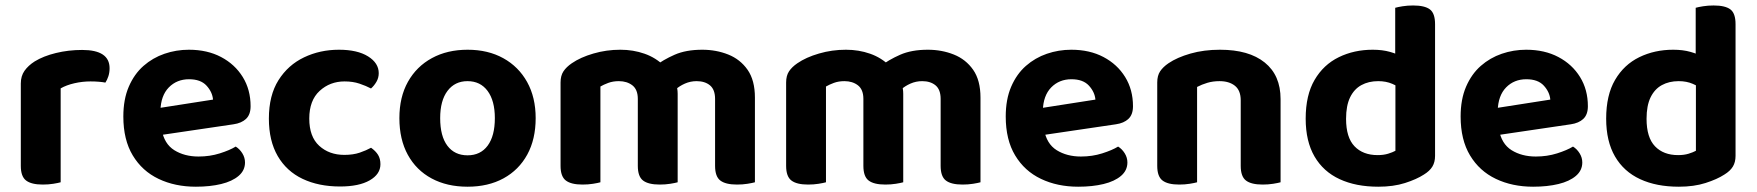

<svg xmlns="http://www.w3.org/2000/svg" viewBox="-20 -680 6543 715"><path d="M205.9 -350.9V-226.4H57.5V-369.2Q57.5 -396.8 71.3 -416.4Q85.2 -436 109 -451.2Q141.8 -471.3 188.3 -482.6Q234.8 -494 286 -494Q388.1 -494 388.1 -425.9Q388.1 -409.8 383.6 -396Q379 -382.2 372.5 -372.4Q362.5 -374.4 348 -375.6Q333.6 -376.8 316.8 -376.8Q286.8 -376.8 257.1 -370Q227.4 -363.2 205.9 -350.9ZM57.5 -264 205.9 -261.1V-1.2Q196.4 1.5 178.4 4.4Q160.4 7.3 139.3 7.3Q97 7.3 77.3 -7.7Q57.5 -22.6 57.5 -62.2Z M530.8 -170.1 525.3 -270.4 773.3 -309.1Q770.8 -337.5 749 -361.2Q727.2 -384.9 683.9 -384.9Q638.6 -384.9 608.7 -354.5Q578.9 -324 577.4 -267.6L581.9 -198.5Q591.2 -144.4 629.1 -120.7Q667 -97.1 719.4 -97.1Q761.4 -97.1 798.4 -108.8Q835.5 -120.5 857.8 -134.2Q872.6 -125 882.5 -109Q892.4 -93 892.4 -75Q892.4 -45.3 868.6 -25Q844.8 -4.7 803.6 5.3Q762.4 15.3 709.3 15.3Q631.6 15.3 570.5 -13.9Q509.4 -43 474.4 -101.2Q439.3 -159.3 439.3 -246.2Q439.3 -310 459.6 -357.2Q479.9 -404.3 514.4 -434.6Q548.8 -464.8 592.5 -479.8Q636.1 -494.8 683.4 -494.8Q752 -494.8 803.4 -467.6Q854.8 -440.5 884 -393.2Q913.2 -346 913.2 -284.4Q913.2 -253.3 896.3 -237.4Q879.5 -221.4 849.3 -217.1Z M1263.1 -376.8Q1208.8 -376.8 1170.3 -341.5Q1131.7 -306.1 1131.7 -238.4Q1131.7 -170.8 1168.8 -137Q1205.8 -103.2 1262.4 -103.2Q1295.2 -103.2 1319.8 -111.6Q1344.4 -120.1 1361.8 -129.8Q1378.9 -117.7 1387.8 -103.4Q1396.7 -89 1396.7 -68.4Q1396.7 -31.3 1356.7 -8.4Q1316.8 14.5 1246.4 14.5Q1166.8 14.5 1106.9 -13.9Q1047.1 -42.3 1014.2 -98.9Q981.3 -155.6 981.3 -238.4Q981.3 -324.7 1017.1 -381.5Q1052.9 -438.2 1112.4 -466.5Q1171.8 -494.8 1242.1 -494.8Q1311 -494.8 1350.7 -470Q1390.4 -445.2 1390.4 -407.5Q1390.4 -390.2 1381.9 -375.5Q1373.4 -360.8 1361.6 -350.5Q1343.4 -360.2 1318.8 -368.5Q1294.2 -376.8 1263.1 -376.8Z M1974.8 -240.1Q1974.8 -161.6 1943.5 -104.3Q1912.2 -47.1 1855.2 -15.9Q1798.2 15.3 1721.2 15.3Q1644.5 15.3 1587.3 -15.5Q1530.2 -46.2 1498.7 -103.5Q1467.3 -160.8 1467.3 -240.1Q1467.3 -318.5 1499.2 -375.5Q1531.2 -432.5 1588.4 -463.6Q1645.6 -494.8 1721.4 -494.8Q1797.3 -494.8 1854.2 -463.3Q1911.2 -431.8 1943 -374.6Q1974.8 -317.4 1974.8 -240.1ZM1721 -377.8Q1673.9 -377.8 1646.6 -341.7Q1619.2 -305.6 1619.2 -240.1Q1619.2 -172.8 1646.1 -137.2Q1673 -101.6 1721.2 -101.6Q1769.4 -101.6 1796.1 -137.7Q1822.8 -173.8 1822.8 -240.1Q1822.8 -304.9 1795.8 -341.4Q1768.8 -377.8 1721 -377.8Z M2503.6 -330.6V-217.2H2355.2V-311.7Q2355.2 -346.3 2335.1 -362.1Q2314.9 -377.8 2284.6 -377.8Q2262.8 -377.8 2245.2 -371.3Q2227.6 -364.7 2215.9 -357.8V-217.2H2067.5V-372.8Q2067.5 -398.1 2078.3 -414.4Q2089.1 -430.6 2109.3 -444.4Q2141.6 -466.7 2190 -480.7Q2238.3 -494.8 2290.2 -494.8Q2338.2 -494.8 2380.2 -480Q2422.2 -465.3 2453.4 -434.5Q2460.9 -427.7 2468.3 -421.2Q2475.8 -414.7 2479.8 -406.7Q2489.8 -390.9 2496.7 -371.1Q2503.6 -351.4 2503.6 -330.6ZM2791.3 -316.5V-217.2H2642.9V-311.7Q2642.9 -346.3 2624 -362.1Q2605.1 -377.8 2574.1 -377.8Q2551.2 -377.8 2530.5 -368.7Q2509.8 -359.5 2495.2 -346.2L2416.8 -432.3Q2449.7 -457.5 2492.1 -476.1Q2534.4 -494.8 2595.3 -494.8Q2647 -494.8 2691.8 -477Q2736.6 -459.2 2764 -420.1Q2791.3 -380.9 2791.3 -316.5ZM2067.5 -262.6H2215.9V-1.2Q2206.4 1.5 2188.4 4.4Q2170.4 7.3 2149.3 7.3Q2107 7.3 2087.3 -7.7Q2067.5 -22.6 2067.5 -62.2ZM2355.2 -262.6H2503.6V-1.2Q2494 1.5 2475.9 4.4Q2457.8 7.3 2437 7.3Q2394.4 7.3 2374.8 -7.7Q2355.2 -22.6 2355.2 -62.2ZM2642.9 -262.6H2791.3V-1.2Q2781.7 1.5 2763.6 4.4Q2745.5 7.3 2724.6 7.3Q2682.1 7.3 2662.5 -7.7Q2642.9 -22.6 2642.9 -62.2Z M3343.6 -330.6V-217.2H3195.2V-311.7Q3195.2 -346.3 3175.1 -362.1Q3154.9 -377.8 3124.6 -377.8Q3102.8 -377.8 3085.2 -371.3Q3067.6 -364.7 3055.9 -357.8V-217.2H2907.5V-372.8Q2907.5 -398.1 2918.3 -414.4Q2929.1 -430.6 2949.3 -444.4Q2981.6 -466.7 3030 -480.7Q3078.3 -494.8 3130.2 -494.8Q3178.2 -494.8 3220.2 -480Q3262.2 -465.3 3293.4 -434.5Q3300.9 -427.7 3308.3 -421.2Q3315.8 -414.7 3319.8 -406.7Q3329.8 -390.9 3336.7 -371.1Q3343.6 -351.4 3343.6 -330.6ZM3631.3 -316.5V-217.2H3482.9V-311.7Q3482.9 -346.3 3464 -362.1Q3445.1 -377.8 3414.1 -377.8Q3391.2 -377.8 3370.5 -368.7Q3349.8 -359.5 3335.2 -346.2L3256.8 -432.3Q3289.7 -457.5 3332.1 -476.1Q3374.4 -494.8 3435.3 -494.8Q3487 -494.8 3531.8 -477Q3576.6 -459.2 3604 -420.1Q3631.3 -380.9 3631.3 -316.5ZM2907.5 -262.6H3055.9V-1.2Q3046.4 1.5 3028.4 4.4Q3010.4 7.3 2989.3 7.3Q2947 7.3 2927.3 -7.7Q2907.5 -22.6 2907.5 -62.2ZM3195.2 -262.6H3343.6V-1.2Q3334 1.5 3315.9 4.4Q3297.8 7.3 3277 7.3Q3234.4 7.3 3214.8 -7.7Q3195.2 -22.6 3195.2 -62.2ZM3482.9 -262.6H3631.3V-1.2Q3621.7 1.5 3603.6 4.4Q3585.5 7.3 3564.6 7.3Q3522.1 7.3 3502.5 -7.7Q3482.9 -22.6 3482.9 -62.2Z M3816.8 -170.1 3811.3 -270.4 4059.3 -309.1Q4056.8 -337.5 4035 -361.2Q4013.2 -384.9 3969.9 -384.9Q3924.6 -384.9 3894.7 -354.5Q3864.9 -324 3863.4 -267.6L3867.9 -198.5Q3877.2 -144.4 3915.1 -120.7Q3953 -97.1 4005.4 -97.1Q4047.4 -97.1 4084.4 -108.8Q4121.5 -120.5 4143.8 -134.2Q4158.6 -125 4168.5 -109Q4178.4 -93 4178.4 -75Q4178.4 -45.3 4154.6 -25Q4130.8 -4.7 4089.6 5.3Q4048.4 15.3 3995.3 15.3Q3917.6 15.3 3856.5 -13.9Q3795.4 -43 3760.4 -101.2Q3725.3 -159.3 3725.3 -246.2Q3725.3 -310 3745.6 -357.2Q3765.9 -404.3 3800.4 -434.6Q3834.8 -464.8 3878.5 -479.8Q3922.1 -494.8 3969.4 -494.8Q4038 -494.8 4089.4 -467.6Q4140.8 -440.5 4170 -393.2Q4199.2 -346 4199.2 -284.4Q4199.2 -253.3 4182.3 -237.4Q4165.5 -221.4 4135.3 -217.1Z M4748.8 -311.1V-216.7H4600.4V-306.3Q4600.4 -343.3 4578.8 -360.6Q4557.2 -377.8 4521.6 -377.8Q4496.8 -377.8 4476.1 -371.6Q4455.4 -365.4 4437.9 -356.2V-216.7H4289.5V-372.8Q4289.5 -398.3 4300.3 -414.5Q4311.1 -430.6 4331.3 -444.4Q4363.4 -466.2 4413.2 -480.5Q4463.1 -494.8 4523.2 -494.8Q4630.9 -494.8 4689.8 -447.2Q4748.8 -399.6 4748.8 -311.1ZM4289.5 -262.6H4437.9V-1.2Q4428.4 1.5 4410.4 4.4Q4392.4 7.3 4371.3 7.3Q4329 7.3 4309.3 -7.7Q4289.5 -22.6 4289.5 -62.2ZM4600.4 -262.6H4748.8V-1.2Q4739.2 1.5 4721.1 4.4Q4703 7.3 4682.2 7.3Q4639.6 7.3 4620 -7.7Q4600.4 -22.6 4600.4 -62.2Z M5176.5 -118.5V-419.6L5324.1 -419.8V-99.6Q5324.1 -76 5314.1 -59.6Q5304.1 -43.1 5282.3 -29.8Q5255.4 -12.3 5212.3 1.5Q5169.2 15.3 5112.8 15.3Q5029.4 15.3 4968.8 -12.8Q4908.1 -40.8 4875.2 -97.3Q4842.3 -153.9 4842.3 -238.1Q4842.3 -325.9 4875.5 -382.5Q4908.6 -439.2 4965.6 -467Q5022.5 -494.8 5092.1 -494.8Q5128.1 -494.8 5156.2 -486.8Q5184.4 -478.8 5202.1 -468.2V-345.5Q5187.7 -357.7 5164.8 -367.8Q5141.9 -377.8 5112.3 -377.8Q5076.6 -377.8 5049.6 -363Q5022.6 -348.2 5007.6 -317.3Q4992.7 -286.4 4992.7 -237.6Q4992.7 -167.9 5024.2 -135.2Q5055.6 -102.4 5110.4 -102.4Q5132.5 -102.4 5149.3 -107.6Q5166.1 -112.8 5176.5 -118.5ZM5324.1 -390.7 5175.7 -390.4V-651Q5185.3 -653.8 5203.4 -656.7Q5221.5 -659.6 5242.4 -659.6Q5285.6 -659.6 5304.9 -645Q5324.1 -630.4 5324.1 -590.1Z M5510.8 -170.1 5505.3 -270.4 5753.3 -309.1Q5750.8 -337.5 5729 -361.2Q5707.2 -384.9 5663.9 -384.9Q5618.6 -384.9 5588.7 -354.5Q5558.9 -324 5557.4 -267.6L5561.9 -198.5Q5571.2 -144.4 5609.1 -120.7Q5647 -97.1 5699.4 -97.1Q5741.4 -97.1 5778.4 -108.8Q5815.5 -120.5 5837.8 -134.2Q5852.6 -125 5862.5 -109Q5872.4 -93 5872.4 -75Q5872.4 -45.3 5848.6 -25Q5824.8 -4.7 5783.6 5.3Q5742.4 15.3 5689.3 15.3Q5611.6 15.3 5550.5 -13.9Q5489.4 -43 5454.4 -101.2Q5419.3 -159.3 5419.3 -246.2Q5419.3 -310 5439.6 -357.2Q5459.9 -404.3 5494.4 -434.6Q5528.8 -464.8 5572.5 -479.8Q5616.1 -494.8 5663.4 -494.8Q5732 -494.8 5783.4 -467.6Q5834.8 -440.5 5864 -393.2Q5893.2 -346 5893.2 -284.4Q5893.2 -253.3 5876.3 -237.4Q5859.5 -221.4 5829.3 -217.1Z M6295.5 -118.5V-419.6L6443.1 -419.8V-99.6Q6443.1 -76 6433.1 -59.6Q6423.1 -43.1 6401.3 -29.8Q6374.4 -12.3 6331.3 1.5Q6288.2 15.3 6231.8 15.3Q6148.4 15.3 6087.8 -12.8Q6027.1 -40.8 5994.2 -97.3Q5961.3 -153.9 5961.3 -238.1Q5961.3 -325.9 5994.5 -382.5Q6027.6 -439.2 6084.6 -467Q6141.5 -494.8 6211.1 -494.8Q6247.1 -494.8 6275.2 -486.8Q6303.4 -478.8 6321.1 -468.2V-345.5Q6306.7 -357.7 6283.8 -367.8Q6260.9 -377.8 6231.3 -377.8Q6195.6 -377.8 6168.6 -363Q6141.6 -348.2 6126.6 -317.3Q6111.7 -286.4 6111.7 -237.6Q6111.7 -167.9 6143.2 -135.2Q6174.6 -102.4 6229.4 -102.4Q6251.5 -102.4 6268.3 -107.6Q6285.1 -112.8 6295.5 -118.5ZM6443.1 -390.7 6294.7 -390.4V-651Q6304.3 -653.8 6322.4 -656.7Q6340.5 -659.6 6361.4 -659.6Q6404.6 -659.6 6423.9 -645Q6443.1 -630.4 6443.1 -590.1Z"/></svg>

Font: Baloo Bhaijaan 2
Style: Regular
Weight: 400
Designer: Sanskriti Dholi, Noopur Datye and Ek Type
Foundry: Ek Type
Version: Version 1.701